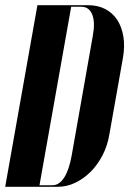

<svg xmlns="http://www.w3.org/2000/svg" viewBox="-37 -719 507 739"><path d="M107 -699H302Q340 -699 368.5 -684Q397 -669 414.5 -642Q432 -615 438 -577.5Q444 -540 436 -495L384 -202Q377 -159 358 -122Q339 -85 312 -58Q285 -31 252.5 -15.5Q220 0 185 0H-17ZM115 -6H165Q191 -6 210 -35.5Q229 -65 239 -121L320 -580Q330 -633 318 -663Q306 -693 276 -693H237Z"/></svg>

Font: Moniqa Black Ita Display
Style: Italic
Weight: 900
Italic angle: -10°
Designer: Rajesh Rajput
Foundry: Rajesh Rajput
Version: Version 1.000